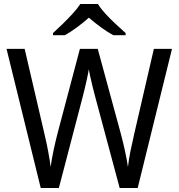

<svg xmlns="http://www.w3.org/2000/svg" viewBox="-20 -942 895 962"><path d="M751 -697.3H841.8L669.9 0H579.6L457 -457Q449.7 -484.9 442.6 -513.4Q435.5 -542 430.9 -564Q426.3 -585.9 424.8 -594.7Q423.3 -581.5 414.3 -540.3Q405.3 -499 393.6 -454.1L274.9 0H184.1L12.7 -697.3H103.5L202.6 -271.5Q224.6 -178.2 233.9 -105.5Q238.8 -143.6 248.3 -188.5Q257.8 -233.4 269 -276.4L380.4 -697.3H469.7L585 -273.4Q597.2 -228 606.7 -183.6Q616.2 -139.2 621.1 -105.5Q625 -141.6 633.5 -184.1Q642.1 -226.6 652.8 -272.5ZM382.3 -921.9H470.7Q483.9 -899.9 508.5 -873Q533.2 -846.2 560.8 -820.6Q588.4 -794.9 609.4 -776.4V-765.6H547.9Q518.6 -781.2 487.1 -804.2Q455.6 -827.1 425.3 -853.5Q395.5 -827.1 364.7 -804.4Q334 -781.7 304.7 -765.6H245.6V-776.4Q266.6 -795.4 293 -821Q319.3 -846.7 343.8 -873.3Q368.2 -899.9 382.3 -921.9Z"/></svg>

Font: Lunasima
Style: Regular
Weight: 400
Designer: The DocRepair Project, Monotype Design Team
Foundry: Google
Version: Version 2.009